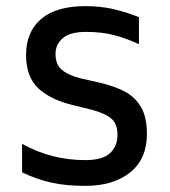

<svg xmlns="http://www.w3.org/2000/svg" viewBox="-20 -589 554 626"><path d="M52 -27V-120Q147 -67 258 -67Q314 -67 338.5 -89.5Q363 -112 363 -149Q363 -185 343.5 -202Q324 -219 280 -231L215 -247Q145 -264 105 -301Q65 -338 65 -410Q65 -485 114 -527Q163 -569 258 -569Q307 -569 349 -559.5Q391 -550 433 -533V-445Q392 -464 352 -474.5Q312 -485 261 -485Q208 -485 184.5 -464.5Q161 -444 161 -413Q161 -379 181.5 -361.5Q202 -344 241 -334L307 -319Q357 -307 389.5 -289Q422 -271 440.5 -238.5Q459 -206 459 -152Q459 -71 404.5 -27Q350 17 258 17Q197 17 150 7Q103 -3 52 -27Z"/></svg>

Font: Biryani
Style: Regular
Weight: 400
Designer: Dan Reynolds and Mathieu Reguer
Foundry: Dan Reynolds and Mathieu Reguer
Version: Version 1.004; ttfautohint (v1.1) -l 5 -r 5 -G 72 -x 0 -D la